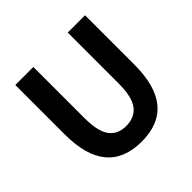

<svg xmlns="http://www.w3.org/2000/svg" viewBox="-185 -922 1118 1118"><g transform="rotate(-45 373.5 -363.0)"><path d="M375 13.7Q86.9 13.7 86.9 -333V-740.2H235.4V-320.3Q235.4 -209 271 -161.6Q306.6 -114.3 375 -114.3Q445.3 -114.3 481.9 -162.1Q518.6 -210 518.6 -320.3V-740.2H661.1V-333Q661.1 13.7 375 13.7Z"/></g></svg>

Font: Nasu
Style: Bold
Weight: 700
Designer: Ryoko NISHIZUKA (kana &amp; ideographs); Paul D. Hunt (Latin, Greek &amp; Cyrillic); Wenlong ZHANG (bopomofo); Sandoll C
Version: Version 2014.1215